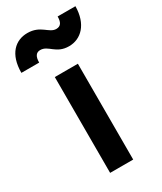

<svg xmlns="http://www.w3.org/2000/svg" viewBox="-284 -871 795 944"><g transform="rotate(-30 114.0 -399.5)"><path d="M186 -640C255 -640 310 -694 311 -795H210C210 -764 201 -745 174 -745C133 -745 115 -799 40 -799C-28 -799 -83 -751 -83 -644H18C18 -679 30 -695 53 -695C99 -695 112 -640 186 -640ZM180 0V-544H49V0Z"/></g></svg>

Font: Plus Jakarta Sans
Style: Bold
Weight: 700
Designer: Gumpita Rahayu
Foundry: Tokotype
Version: Version 2.071;gftools[0.9.30]